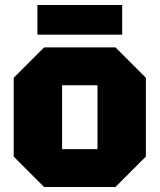

<svg xmlns="http://www.w3.org/2000/svg" viewBox="-20 -750 640 770"><path d="M35 -122V-438L157 -560H443L565 -438V-122L443 0H157ZM229 -152H371V-408H229ZM130 -611V-730H470V-611Z"/></svg>

Font: Tektur ExtraBold
Style: Regular
Weight: 800
Designer: Adam Jagosz
Foundry: Adam Jagosz
Version: Version 1.005;gftools[0.9.30]